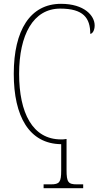

<svg xmlns="http://www.w3.org/2000/svg" viewBox="-20 -744 542 1004"><path d="M208 240H415V220H382C337 220 328 209 328 145V-17H325C317 -15 307 -15 299 -15C150 -15 80 -154 80 -358C80 -561 153 -699 295 -699C416 -699 452 -650 452 -567C462 -567 475 -583 475 -611C475 -662 421 -724 299 -724C138 -724 52 -586 52 -358C52 -136 132 8 300 10V147C300 209 291 220 246 220H208Z"/></svg>

Font: Noto Serif SemiCondensed Thin
Style: Regular
Weight: 100
Width: 4
Designer: Monotype Design Team
Foundry: Monotype Imaging Inc.
Version: Version 2.015